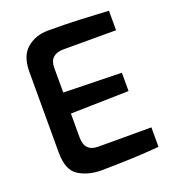

<svg xmlns="http://www.w3.org/2000/svg" viewBox="-135 -843 864 953"><g transform="rotate(-20 297.0 -366.5)"><path d="M69 -151V-577Q69 -662 115 -700Q161 -738 226 -738Q320 -738 388 -735Q456 -732 544 -727V-624H265Q230 -624 211 -606.5Q192 -589 192 -554V-423L499 -416V-319L192 -312V-185Q192 -111 264 -111H544V-8Q418 3 240 5Q170 5 119.5 -26Q69 -57 69 -151Z"/></g></svg>

Font: Exo SemiBold
Style: Regular
Weight: 600
Designer: Natanael Gama
Foundry: Natanael Gama
Version: Version 1.500